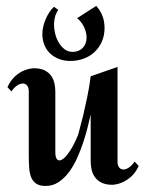

<svg xmlns="http://www.w3.org/2000/svg" viewBox="-20 -612 491 642"><path d="M443.8 -57.1Q432.6 -33.2 417.5 -20.5Q402.3 -7.8 388.7 -2Q372.6 4.9 356 5.9Q334 5.9 320.1 -1Q306.2 -7.8 297.9 -19Q289.6 -30.3 286.4 -44.4Q283.2 -58.6 283.2 -73.2V-229Q279.3 -211.4 273.2 -187Q267.1 -162.6 258.3 -136Q249.5 -109.4 237.8 -83.3Q226.1 -57.1 210.7 -36.6Q195.3 -16.1 176 -3.2Q156.7 9.8 132.8 9.8Q112.8 9.8 101.3 2.2Q89.8 -5.4 84.2 -19.3Q78.6 -33.2 77.4 -52.5Q76.2 -71.8 76.2 -95.2V-307.1Q76.2 -318.8 70.8 -325.7Q65.4 -332.5 56.9 -332.8Q48.3 -333 38.1 -326.7Q27.8 -320.3 18.1 -306.2L4.9 -320.8Q16.1 -344.2 30.8 -357.2Q45.4 -370.1 59.6 -376Q75.7 -382.8 92.8 -383.8Q114.7 -383.8 128.7 -377Q142.6 -370.1 150.6 -359.1Q158.7 -348.1 161.9 -334Q165 -319.8 165 -305.2V-103Q165 -84 171.9 -78.1Q178.7 -72.3 189.7 -79.8Q200.7 -87.4 214.1 -107.7Q227.5 -127.9 241.2 -161.1Q250 -192.9 258.3 -226.6Q265.1 -255.4 272.2 -290Q279.3 -324.7 283.2 -356.9L373 -388.2V-70.8Q373 -59.1 378.4 -52.2Q383.8 -45.4 392.1 -45.2Q400.4 -44.9 410.4 -51.3Q420.4 -57.6 430.2 -71.8ZM160.6 -589.4 174.8 -578.6Q167 -567.9 163.8 -554.9Q160.6 -542 160.6 -529.3Q160.6 -516.1 164.3 -500.2Q168 -484.4 175.8 -470.7Q183.6 -457 195.3 -447.8Q207 -438.5 222.7 -438.5Q243.7 -438.5 256.6 -451.9Q269.5 -465.3 269.5 -486.3Q269.5 -504.4 260.7 -522.2Q252 -540 237.8 -551.3L301.8 -592.3Q329.6 -561.5 329.6 -518.6Q329.6 -493.7 320.8 -473.4Q312 -453.1 296.6 -438.5Q281.2 -423.8 260 -416Q238.8 -408.2 214.4 -408.2Q194.3 -408.2 177.2 -414.8Q160.2 -421.4 147.7 -433.1Q135.3 -444.8 128.4 -461.4Q121.6 -478 121.6 -498.5Q121.6 -510.3 124.5 -522.9Q127.4 -535.6 132.6 -547.6Q137.7 -559.6 144.8 -570.6Q151.9 -581.5 160.6 -589.4Z"/></svg>

Font: Redressed
Style: Regular
Weight: 400
Designer: Astigmatic (AOETI)
Foundry: Astigmatic (AOETI)
Version: Version 1.000